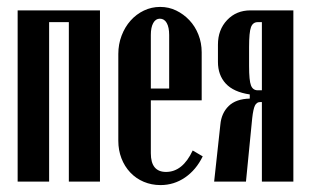

<svg xmlns="http://www.w3.org/2000/svg" viewBox="-20 -525 895 555"><path d="M269 -495V0H179V-461H122V0H31V-495Z M322 -369Q322 -397 331.5 -422Q341 -447 357.5 -465.5Q374 -484 396 -494.5Q418 -505 443 -505Q468 -505 489.5 -494.5Q511 -484 527.5 -466.5Q544 -449 553.5 -425Q563 -401 563 -374V-235H416V-82Q416 -28 460 -28Q508 -28 537 -90L566 -73Q547 -34 515 -12Q483 10 444 10Q418 10 395.5 0.5Q373 -9 356.5 -26.5Q340 -44 331 -67.5Q322 -91 322 -118ZM469 -269V-424Q469 -446 462 -458.5Q455 -471 442 -471Q430 -471 423 -458.5Q416 -446 416 -424V-269Z M828 0H737V-230H732Q722 -230 717 -220Q712 -210 709 -183L691 0H599L617 -165Q620 -198 641 -218.5Q662 -239 702 -240V-252Q655 -259 632.5 -283.5Q610 -308 610 -346V-396Q610 -439 636.5 -467Q663 -495 704 -495H828ZM700 -334Q700 -292 705.5 -278Q711 -264 725 -264H737V-461H725Q711 -461 705.5 -446.5Q700 -432 700 -389Z"/></svg>

Font: Moniqa ExtBd Cond Paragraph
Style: Regular
Weight: 800
Width: 3
Designer: Rajesh Rajput
Foundry: Rajesh Rajput
Version: Version 1.000